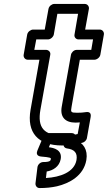

<svg xmlns="http://www.w3.org/2000/svg" viewBox="-20 -703 547 974"><path d="M303 -15C202 -15 169 -56 185 -146L235 -425C238 -440 225 -450 214 -450H154L164 -503H223C238 -503 251 -517 253 -528L271 -633H376L358 -528C355 -513 367 -503 378 -503H452L443 -450H369C354 -450 342 -436 340 -425L293 -161C284 -109 311 -81 363 -81C370 -81 380 -82 385 -82L374 -23C352 -18 330 -15 303 -15ZM295 35C335 35 367 28 398 21C408 19 419 9 421 -3L440 -110C445 -139 420 -135 414 -134C403 -132 388 -131 372 -131C339 -131 338 -134 343 -161L385 -400H459C470 -400 486 -410 489 -425L507 -528C509 -539 501 -553 486 -553H412L431 -658C433 -669 425 -683 410 -683H255C244 -683 229 -673 226 -658L207 -553H148C137 -553 121 -543 118 -528L100 -425C98 -414 106 -400 121 -400H180L135 -146C115 -31 172 35 295 35ZM213 200 217 167C248 162 281 143 288 104C296 57 253 47 228 44L237 22H303C299 34 305 48 320 50C358 55 374 73 368 109C357 170 286 196 213 200ZM238 104C237 112 233 119 200 119C184 119 172 132 170 145L160 227C159 239 167 251 181 251C213 251 242 248 269 242C332 227 404 189 418 109C427 56 402 20 360 6L361 2C371 -25 349 -28 342 -28H227C217 -28 204 -21 199 -9L170 60C159 86 180 90 187 91C236 95 239 98 238 104Z"/></svg>

Font: Asimov
Style: WidOuIt
Weight: 500
Designer: Google
Version: Version 2.000980; 2014